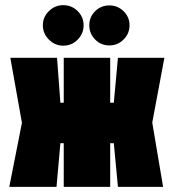

<svg xmlns="http://www.w3.org/2000/svg" viewBox="-20 -724 657 744"><path d="M225 -704Q193 -704 169.5 -681Q146 -658 146 -626Q146 -594 169.5 -570.5Q193 -547 225 -547Q258 -547 281 -570.5Q304 -594 304 -626Q304 -658 281 -681Q258 -704 225 -704ZM404 -703Q371 -703 348.5 -680.5Q326 -658 326 -626Q326 -594 348.5 -571Q371 -548 404 -548Q436 -548 459 -571Q482 -594 482 -626Q482 -658 459 -680.5Q436 -703 404 -703ZM617 -500H437L421 -326H407V-500H227V-326H214L201 -500H20L65 -248L16 0H199L214 -169H227V0H407V-169H421L437 0H612L570 -249Z"/></svg>

Font: Advent Pro Black
Style: Regular
Weight: 900
Version: Version 3.000